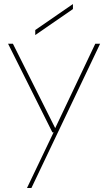

<svg xmlns="http://www.w3.org/2000/svg" viewBox="-20 -713 537 953"><path d="M114 220 246 -56H240L20 -496H44L254 -77L453 -496H477L136 220ZM155 -539V-564L342 -693V-668Z"/></svg>

Font: DM Sans 24pt Thin
Style: Regular
Weight: 250
Designer: Colophon Foundry, Jonny Pinhorn
Foundry: Colophon Foundry
Version: Version 4.004;gftools[0.9.30]